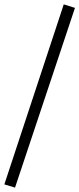

<svg xmlns="http://www.w3.org/2000/svg" viewBox="-59 -749 363 879"><path d="M232.9 -729 284.2 -712.9 9.8 109.9 -39.1 95.2Z"/></svg>

Font: Sporting Grotesque
Style: Regular
Weight: 400
Designer: Lucas LE BIHAN
Foundry: Lucas LE BIHAN
Version: Version 2.001;PS 2.1;hotconv 1.0.88;makeotf.lib2.5.647800